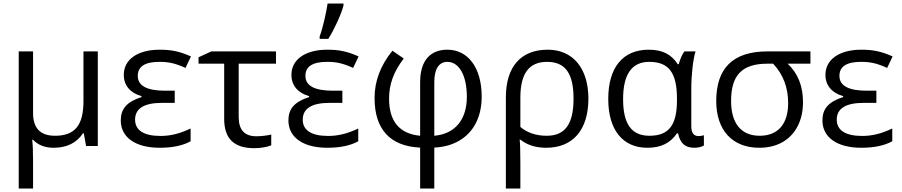

<svg xmlns="http://www.w3.org/2000/svg" viewBox="-20 -826 5103 1086"><path d="M85.9 -535.2H167V-186C167 -100.6 208.5 -58.1 291 -58.1C402.3 -58.1 452.1 -115.7 452.1 -253.9V-535.2H533.2V0H466.8L454.1 -71.8H449.2C413.1 -17.6 357.9 9.8 283.2 9.8C234.4 9.8 195.8 -5.4 167 -35.2H162.1C165.5 -7.8 167 31.7 167 84V240.2H85.9Z M968.3 -313V-244.1H896C794.9 -244.1 744.1 -212.4 744.1 -148.9C744.1 -90.3 792 -57.1 887.2 -57.1C941.9 -57.1 993.2 -68.4 1058.1 -99.1V-26.9C1013.7 -2.4 955.1 9.8 883.3 9.8C746.6 9.8 663.1 -48.8 663.1 -145C663.1 -209 695.8 -250 780.3 -276.9V-282.2C716.3 -300.3 680.2 -342.8 680.2 -402.8C680.2 -489.3 758.3 -544.9 883.3 -544.9C946.3 -544.9 995.1 -536.1 1060.1 -506.8L1029.3 -441.9C968.3 -469.2 932.6 -476.1 881.3 -476.1C799.8 -476.1 759.3 -449.7 759.3 -397C759.3 -340.8 811 -313 914.1 -313Z M1103 -502 1175.3 -535.2H1541V-465.8H1330.1V-164.1C1330.1 -91.3 1363.3 -55.2 1430.2 -55.2C1460.9 -55.2 1496.6 -60.5 1514.2 -64.9V-3.9C1491.2 5.9 1450.7 12.2 1419.4 12.2C1301.8 12.2 1248 -43 1248 -153.8V-465.8H1103Z M1788.1 -606V-620.1C1805.7 -667 1825.2 -752.9 1833 -806.2H1922.9V-794.9C1911.1 -746.6 1868.7 -655.3 1836.9 -606ZM1916.5 -313V-244.1H1844.2C1743.2 -244.1 1692.4 -212.4 1692.4 -148.9C1692.4 -90.3 1740.2 -57.1 1835.4 -57.1C1890.1 -57.1 1941.4 -68.4 2006.3 -99.1V-26.9C1961.9 -2.4 1903.3 9.8 1831.5 9.8C1694.8 9.8 1611.3 -48.8 1611.3 -145C1611.3 -209 1644 -250 1728.5 -276.9V-282.2C1664.6 -300.3 1628.4 -342.8 1628.4 -402.8C1628.4 -489.3 1706.5 -544.9 1831.5 -544.9C1894.5 -544.9 1943.4 -536.1 2008.3 -506.8L1977.5 -441.9C1916.5 -469.2 1880.9 -476.1 1829.6 -476.1C1748 -476.1 1707.5 -449.7 1707.5 -397C1707.5 -340.8 1759.3 -313 1862.3 -313Z M2436.5 240.2H2356.4V8.8C2187 1.5 2098.6 -94.7 2098.6 -271C2098.6 -367.2 2132.3 -456.5 2199.7 -539.1L2263.7 -495.1C2205.6 -418.9 2180.7 -348.6 2180.7 -268.1C2180.7 -139.6 2239.3 -69.3 2356.4 -58.1V-360.8C2356.4 -482.4 2413.1 -544.9 2510.3 -544.9C2627.4 -544.9 2704.6 -442.4 2704.6 -279.8C2704.6 -164.1 2658.2 -77.1 2577.6 -30.3C2537.1 -6.8 2490.2 6.3 2436.5 8.8ZM2436.5 -58.1C2553.2 -68.4 2620.6 -148.4 2620.6 -278.8C2620.6 -399.4 2576.7 -476.1 2510.3 -476.1C2462.9 -476.1 2436.5 -436 2436.5 -361.8Z M2919.4 -36.1C2921.9 -16.1 2923.3 28.3 2923.3 97.2V240.2H2841.3V-274.9C2841.3 -448.2 2925.8 -544.9 3078.1 -544.9C3220.7 -544.9 3308.1 -439.9 3308.1 -268.1C3308.1 -91.8 3221.2 9.8 3069.3 9.8C3011.2 9.8 2962.4 -5.4 2923.3 -36.1ZM2923.3 -107.9C2962.9 -74.7 3012.7 -58.1 3072.3 -58.1C3175.8 -58.1 3224.1 -123.5 3224.1 -268.1C3224.1 -407.2 3180.2 -476.1 3074.2 -476.1C2971.2 -476.1 2923.3 -409.2 2923.3 -272.9Z M3819.3 -462.9C3827.1 -492.7 3837.9 -517.1 3851.1 -535.2H3914.1C3900.4 -492.2 3890.1 -401.9 3890.1 -326.2V-111.8C3890.1 -74.7 3903.8 -56.2 3931.2 -56.2C3940.4 -56.2 3950.7 -57.6 3961.4 -61V-2.9C3946.3 5.4 3928.2 9.8 3907.2 9.8C3854.5 9.8 3827.1 -15.6 3815.4 -71.8H3809.1C3770.5 -15.6 3717.8 9.8 3641.1 9.8C3502 9.8 3420.4 -91.8 3420.4 -266.1C3420.4 -444.3 3502.9 -544.9 3649.4 -544.9C3728 -544.9 3778.3 -517.6 3813.5 -462.9ZM3809.1 -267.1C3809.1 -416 3762.2 -476.1 3652.3 -476.1C3553.7 -476.1 3504.4 -405.8 3504.4 -265.1C3504.4 -127 3550.3 -58.1 3653.3 -58.1C3763.2 -58.1 3809.1 -117.7 3809.1 -259.8Z M4564 -535.2V-465.8H4435.1C4493.2 -411.6 4522 -338.9 4522 -248C4522 -146 4480.5 -64.5 4406.2 -22C4368.7 -1 4325.2 9.8 4274.9 9.8C4122.1 9.8 4031.2 -89.4 4031.2 -254.9C4031.2 -441.9 4127.4 -535.2 4320.3 -535.2ZM4321.3 -465.8C4176.8 -465.8 4115.2 -400.9 4115.2 -254.9C4115.2 -128.4 4171.9 -58.1 4276.9 -58.1C4380.4 -58.1 4438 -124.5 4438 -243.2C4438 -331.1 4409.7 -405.3 4353 -465.8Z M4937 -313V-244.1H4864.7C4763.7 -244.1 4712.9 -212.4 4712.9 -148.9C4712.9 -90.3 4760.7 -57.1 4856 -57.1C4910.6 -57.1 4961.9 -68.4 5026.9 -99.1V-26.9C4982.4 -2.4 4923.8 9.8 4852.1 9.8C4715.3 9.8 4631.8 -48.8 4631.8 -145C4631.8 -209 4664.6 -250 4749 -276.9V-282.2C4685.1 -300.3 4648.9 -342.8 4648.9 -402.8C4648.9 -489.3 4727.1 -544.9 4852.1 -544.9C4915 -544.9 4963.9 -536.1 5028.8 -506.8L4998 -441.9C4937 -469.2 4901.4 -476.1 4850.1 -476.1C4768.6 -476.1 4728 -449.7 4728 -397C4728 -340.8 4779.8 -313 4882.8 -313Z"/></svg>

Font: OpenSansEmoji
Style: Regular
Weight: 400
Foundry: MorbZ
Version: Version 1.000;PS 001.000;hotconv 1.0.70;makeotf.lib2.5.58329